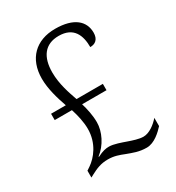

<svg xmlns="http://www.w3.org/2000/svg" viewBox="-176 -830 866 947"><g transform="rotate(-30 256.5 -357.0)"><path d="M382 10C426 10 466 -29 487 -52V-99C464 -72 428 -45 395 -45C370 -45 338 -56 312 -65C289 -73 249 -88 222 -88C205 -88 186 -85 155 -69L153 -71C201 -107 231 -169 231 -222C231 -261 222 -302 212 -335H351V-371H201C186 -414 163 -477 163 -544C163 -632 201 -685 280 -685C365 -685 388 -626 388 -559C417 -559 438 -575 438 -613C438 -678 389 -724 282 -724C173 -724 103 -657 103 -543C103 -485 122 -422 140 -371H56V-335H154C166 -298 176 -255 176 -216C176 -134 129 -77 89 -50L71 -38V1L86 -7C118 -24 146 -36 185 -36C222 -36 247 -26 275 -15C308 -3 338 10 382 10Z"/></g></svg>

Font: Noto Serif Georgian SemiCondensed Light
Style: Regular
Weight: 300
Width: 4
Designer: Monotype Design Team, Akaki Razmadze
Foundry: Google LLC
Version: Version 2.003